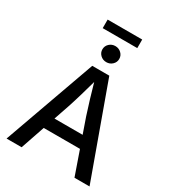

<svg xmlns="http://www.w3.org/2000/svg" viewBox="-244 -1188 1190 1320"><g transform="rotate(30 350.5 -528.0)"><path d="M21 0 281.2 -727.5H416.5L679.7 0H560.1L418.5 -405.8Q401.9 -456.1 382.1 -521.7Q362.3 -587.4 335.9 -680.7H360.4Q334.5 -586.9 314.9 -520.5Q295.4 -454.1 279.3 -405.8L140.6 0ZM163.1 -190.9V-283.7H538.1V-190.9ZM351.6 -797.4Q323.7 -797.4 304.2 -815.9Q284.7 -834.5 284.7 -860.8Q284.7 -887.7 304.2 -906.2Q323.7 -924.8 351.6 -924.8Q379.4 -924.8 398.9 -906.2Q418.5 -887.7 418.5 -860.8Q418.5 -834.5 398.9 -815.9Q379.4 -797.4 351.6 -797.4ZM488.3 -1055.7V-987.8H213.9V-1055.7Z"/></g></svg>

Font: Inter 18pt Medium
Style: Regular
Weight: 500
Designer: Rasmus Andersson
Foundry: rsms
Version: Version 4.001;git-66647c0bb